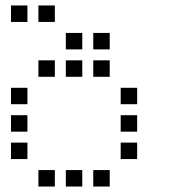

<svg xmlns="http://www.w3.org/2000/svg" viewBox="-20 -700 640 700"><path d="M21 -680Q20 -680 20 -680Q20 -680 20 -679V-621Q20 -620 20 -620Q20 -620 21 -620H79Q80 -620 80 -620Q80 -620 80 -621V-679Q80 -680 80 -680Q80 -680 79 -680ZM121 -680Q120 -680 120 -680Q120 -680 120 -679V-621Q120 -620 120 -620Q120 -620 121 -620H179Q180 -620 180 -620Q180 -620 180 -621V-679Q180 -680 180 -680Q180 -680 179 -680ZM221 -580Q220 -580 220 -580Q220 -580 220 -579V-521Q220 -520 220 -520Q220 -520 221 -520H279Q280 -520 280 -520Q280 -520 280 -521V-579Q280 -580 280 -580Q280 -580 279 -580ZM321 -580Q320 -580 320 -580Q320 -580 320 -579V-521Q320 -520 320 -520Q320 -520 321 -520H379Q380 -520 380 -520Q380 -520 380 -521V-579Q380 -580 380 -580Q380 -580 379 -580ZM121 -480Q120 -480 120 -480Q120 -480 120 -479V-421Q120 -420 120 -420Q120 -420 121 -420H179Q180 -420 180 -420Q180 -420 180 -421V-479Q180 -480 180 -480Q180 -480 179 -480ZM221 -480Q220 -480 220 -480Q220 -480 220 -479V-421Q220 -420 220 -420Q220 -420 221 -420H279Q280 -420 280 -420Q280 -420 280 -421V-479Q280 -480 280 -480Q280 -480 279 -480ZM321 -480Q320 -480 320 -480Q320 -480 320 -479V-421Q320 -420 320 -420Q320 -420 321 -420H379Q380 -420 380 -420Q380 -420 380 -421V-479Q380 -480 380 -480Q380 -480 379 -480ZM21 -380Q20 -380 20 -380Q20 -380 20 -379V-321Q20 -320 20 -320Q20 -320 21 -320H79Q80 -320 80 -320Q80 -320 80 -321V-379Q80 -380 80 -380Q80 -380 79 -380ZM421 -380Q420 -380 420 -380Q420 -380 420 -379V-321Q420 -320 420 -320Q420 -320 421 -320H479Q480 -320 480 -320Q480 -320 480 -321V-379Q480 -380 480 -380Q480 -380 479 -380ZM21 -280Q20 -280 20 -280Q20 -280 20 -279V-221Q20 -220 20 -220Q20 -220 21 -220H79Q80 -220 80 -220Q80 -220 80 -221V-279Q80 -280 80 -280Q80 -280 79 -280ZM421 -280Q420 -280 420 -280Q420 -280 420 -279V-221Q420 -220 420 -220Q420 -220 421 -220H479Q480 -220 480 -220Q480 -220 480 -221V-279Q480 -280 480 -280Q480 -280 479 -280ZM21 -180Q20 -180 20 -180Q20 -180 20 -179V-121Q20 -120 20 -120Q20 -120 21 -120H79Q80 -120 80 -120Q80 -120 80 -121V-179Q80 -180 80 -180Q80 -180 79 -180ZM421 -180Q420 -180 420 -180Q420 -180 420 -179V-121Q420 -120 420 -120Q420 -120 421 -120H479Q480 -120 480 -120Q480 -120 480 -121V-179Q480 -180 480 -180Q480 -180 479 -180ZM121 -80Q120 -80 120 -80Q120 -80 120 -79V-21Q120 -20 120 -20Q120 -20 121 -20H179Q180 -20 180 -20Q180 -20 180 -21V-79Q180 -80 180 -80Q180 -80 179 -80ZM221 -80Q220 -80 220 -80Q220 -80 220 -79V-21Q220 -20 220 -20Q220 -20 221 -20H279Q280 -20 280 -20Q280 -20 280 -21V-79Q280 -80 280 -80Q280 -80 279 -80ZM321 -80Q320 -80 320 -80Q320 -80 320 -79V-21Q320 -20 320 -20Q320 -20 321 -20H379Q380 -20 380 -20Q380 -20 380 -21V-79Q380 -80 380 -80Q380 -80 379 -80Z"/></svg>

Font: Doto Medium
Style: Regular
Weight: 500
Monospace: yes
Version: Version 1.000